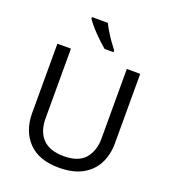

<svg xmlns="http://www.w3.org/2000/svg" viewBox="-167 -1066 1064 1198"><g transform="rotate(20 365.5 -467.0)"><path d="M640 -252Q640 -178 610 -118.5Q580 -59 518.5 -24.5Q457 10 362 10Q229 10 159.5 -62.5Q90 -135 90 -254V-714H180V-251Q180 -164 226.5 -116Q273 -68 367 -68Q464 -68 507.5 -119.5Q551 -171 551 -252V-714H640ZM341 -944Q352 -922 368.5 -894.5Q385 -867 403.5 -841Q422 -815 437 -796V-784H378Q361 -798 340 -817.5Q319 -837 298.5 -858.5Q278 -880 261.5 -900Q245 -920 236 -934V-944Z"/></g></svg>

Font: Noto Sans NKo Unjoined
Style: Regular
Weight: 400
Designer: Monotype Design Team
Foundry: Monotype Imaging Inc.
Version: Version 2.004